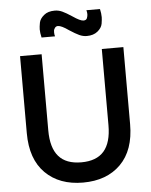

<svg xmlns="http://www.w3.org/2000/svg" viewBox="-63 -1008 845 1074"><g transform="rotate(-5 360.0 -471.0)"><path d="M451.7 -799.8Q430.7 -799.8 409.9 -809.3Q389.2 -818.8 355.5 -840.8Q314.9 -869.6 295.4 -869.6Q284.7 -869.6 278.6 -861.3Q272.5 -853 271.7 -847.2Q271 -841.3 271 -835.9Q271 -823.7 274.4 -813.5H198.7Q192.4 -840.3 192.4 -859.4Q192.4 -873.5 196.8 -897Q201.2 -919.4 224.6 -938.5Q246.6 -957 285.2 -957Q306.2 -957 326.7 -947.8Q347.2 -938.5 381.3 -916Q422.4 -887.7 440.9 -887.7Q456.5 -887.7 460.9 -899.4Q465.3 -911.1 465.3 -920.9Q465.3 -932.1 461.9 -943.8H538.1Q543.9 -918.9 543.9 -897.5Q543.9 -885.3 540 -860.8Q535.6 -837.4 512.7 -818.8Q489.3 -799.8 451.7 -799.8ZM359.9 15.1Q227.1 15.1 148.4 -63.2Q69.8 -141.6 69.8 -287.6V-720.2H190.9V-292.5Q190.9 -194.8 232.7 -146.7Q274.4 -98.6 359.9 -98.6Q445.3 -98.6 487.1 -146.7Q528.8 -194.8 528.8 -292.5V-720.2H649.9V-287.6Q649.9 -141.6 571.5 -63.2Q493.2 15.1 359.9 15.1Z"/></g></svg>

Font: Vela Sans Bd
Style: Bold
Weight: 700
Designer: Principal design: Mikhail Sharanda - project Manrope.
Design modification: Ravid Balaliev
Foundry: Mikhail Sharanda
Version: Version 1.001